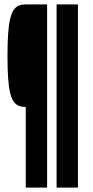

<svg xmlns="http://www.w3.org/2000/svg" viewBox="-20 -708 421 872"><path d="M97 144V-222Q80 -222 66.5 -227Q53 -232 43 -245.5Q33 -259 26.5 -284.5Q20 -310 17 -351.5Q14 -393 14 -454Q14 -515 17 -556.5Q20 -598 26.5 -624Q33 -650 43 -664Q53 -678 66.5 -683Q80 -688 97 -688H194V144ZM237 144V-688H334V144Z"/></svg>

Font: Saira UltraCondensed Black
Style: Regular
Weight: 900
Width: 1
Designer: Hector Gatti with collaboration of the Omnibus-Type team
Foundry: Omnibus-Type
Version: Version 1.101